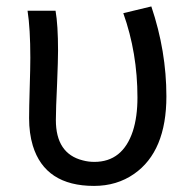

<svg xmlns="http://www.w3.org/2000/svg" viewBox="-20 -577 608 609"><path d="M278.3 12.7Q123 12.7 84 -115.2Q72.3 -154.3 72.3 -202.1Q72.3 -234.4 74.2 -297.9Q76.2 -361.3 76.2 -393.6Q76.2 -486.3 67.4 -543H156.2Q164.1 -498 164.1 -416Q164.1 -386.7 161.1 -311.5Q157.2 -230.5 157.2 -196.3Q157.2 -89.8 242.2 -68.4Q259.8 -63.5 279.3 -63.5Q369.1 -63.5 401.4 -161.1Q416 -206.1 416 -267.6Q416 -409.2 371.1 -535.2L460 -556.6Q507.8 -415 507.8 -271.5Q507.8 -96.7 405.3 -25.4Q350.6 12.7 278.3 12.7Z"/></svg>

Font: Taipei Sans TC Beta
Style: Regular
Weight: 400
Designer: JT Foundry
Foundry: JT Foundry
Version: Version 1.000